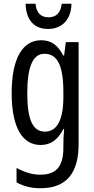

<svg xmlns="http://www.w3.org/2000/svg" viewBox="-20 -761 502 1021"><path d="M360 -741H308C303 -692 278 -669 238 -669C197 -669 173 -693 169 -741H116C119 -652 163 -607 236 -607C310 -607 359 -658 360 -741ZM199 -547C101 -547 42 -452 42 -266C42 -85 98 10 196 10C250 10 288 -18 317 -75H321C318 -43 317 -13 317 9V25C317 129 275 168 193 168C153 168 113 156 68 132V209C107 230 146 240 195 240C337 240 398 155 398 6V-537H330L321 -466H316C287 -523 250 -547 199 -547ZM216 -475C286 -475 317 -412 317 -270V-245C317 -123 283 -61 219 -61C155 -61 125 -123 125 -265C125 -402 153 -475 216 -475Z"/></svg>

Font: Noto Sans UI Condensed
Style: Regular
Weight: 400
Width: 3
Designer: Monotype Design Team
Foundry: Monotype Imaging Inc.
Version: Version 1.901